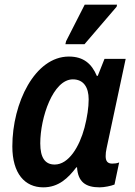

<svg xmlns="http://www.w3.org/2000/svg" viewBox="-20 -795 582 825"><path d="M261 -605H343L481 -766L483 -775H344L264 -618ZM166 10C232 10 273 -30 308 -76H311C315 -14 347 10 408 10C428 10 457 4 472 -2L492 -97C483 -93 471 -92 462 -92C442 -92 434 -103 434 -124C434 -134 435 -145 438 -158L520 -542H429L400 -469H396C374 -521 339 -552 276 -552C130 -552 33 -353 33 -166C33 -49 87 10 166 10ZM215 -88C174 -88 153 -117 153 -179C153 -290 208 -454 293 -454C339 -454 361 -420 361 -368C361 -334 355 -292 343 -246C321 -164 275 -88 215 -88Z"/></svg>

Font: Noto Sans SemiCondensed SemiBold
Style: Italic
Weight: 600
Width: 4
Italic angle: -12°
Designer: Monotype Design Team
Foundry: Monotype Imaging Inc.
Version: Version 2.013